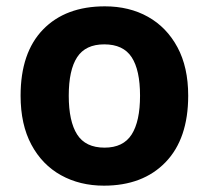

<svg xmlns="http://www.w3.org/2000/svg" viewBox="-20 -576 659 606"><path d="M574 -274Q574 -138 502.5 -64Q431 10 308 10Q232 10 172.5 -23Q113 -56 79 -119.5Q45 -183 45 -274Q45 -410 116 -483Q187 -556 311 -556Q388 -556 447 -523Q506 -490 540 -427Q574 -364 574 -274ZM197 -274Q197 -193 223.5 -151.5Q250 -110 310 -110Q369 -110 395.5 -151.5Q422 -193 422 -274Q422 -355 395.5 -395.5Q369 -436 309 -436Q250 -436 223.5 -395.5Q197 -355 197 -274Z"/></svg>

Font: Noto Sans
Style: Bold
Weight: 700
Designer: Monotype Design Team
Foundry: Monotype Imaging Inc.
Version: Version 2.000;GOOG;noto-source:20170915:90ef993387c0; ttfaut